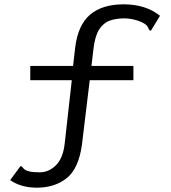

<svg xmlns="http://www.w3.org/2000/svg" viewBox="-20 -693 790 888"><path d="M150 175Q77 175 27 140L75 75Q81 76 84 80.5Q87 85 93.5 90.5Q100 96 116 100Q132 104 164 104Q205 104 238 72Q271 40 279 -27L312 -322H120V-388H318L328 -475Q341 -578 397 -625.5Q453 -673 552 -673Q654 -673 720 -620L678 -551Q669 -552 666 -563Q662 -576 644 -586Q626 -596 601.5 -602Q577 -608 554 -608Q517 -608 487.5 -597.5Q458 -587 438.5 -556.5Q419 -526 412 -465L403 -388H597V-322H395L359 -24Q344 86 289 130.5Q234 175 150 175Z"/></svg>

Font: Inconsolata ExtraExpanded Thin
Style: Regular
Weight: 100
Width: 8
Monospace: yes
Designer: Raph Levien, Cyreal, Brenton Simpson
Foundry: Raph Levien, Cyreal, Google
Version: Version 3.100; ttfautohint (v1.8.4.7-5d5b)